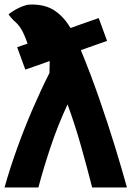

<svg xmlns="http://www.w3.org/2000/svg" viewBox="-28 -813 582 850"><path d="M271 -351Q304 -261 330.5 -167Q357 -73 380 17H534Q512 -63 481 -164Q450 -265 412 -374.5Q374 -484 330 -591L446 -632L409 -733Q381 -723 347.5 -711.5Q314 -700 284 -689Q256 -737 215.5 -765Q175 -793 112 -793Q102 -793 95 -792Q88 -791 84 -789Q63 -783 43.5 -772Q24 -761 10 -750Q14 -743 20 -736Q26 -729 34 -721Q54 -705 67.5 -681.5Q81 -658 94 -620Q82 -616 71 -612Q60 -608 48 -604L84 -505Q108 -513 136.5 -523Q165 -533 192 -543Q192 -530 191.5 -517Q191 -504 191 -490Q154 -417 117 -331.5Q80 -246 48 -157Q16 -68 -8 17H142Q162 -60 194.5 -158Q227 -256 271 -351Z"/></svg>

Font: Repo Bold
Style: Bold
Weight: 700
Designer: Stefan Peev
Foundry: Context Ltd
Version: Version 1.502